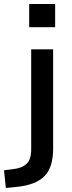

<svg xmlns="http://www.w3.org/2000/svg" viewBox="-77 -741 359 954"><path d="M68 -606V-721H197V-606ZM-48 193 -57 105 -9 99Q33 94 55.5 72.5Q78 51 78 2V-496H187V-3Q187 42 177 76Q167 110 145 133Q123 156 88 169.5Q53 183 3 188Z"/></svg>

Font: Nunito Sans 8pt SemiBold
Style: Regular
Weight: 600
Version: Version 3.101;gftools[0.9.27]